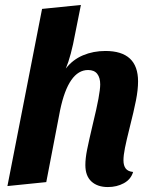

<svg xmlns="http://www.w3.org/2000/svg" viewBox="-20 -736 611 776"><path d="M246 -459Q274 -495 315.5 -512.5Q357 -530 406 -530Q538 -530 538 -407Q538 -373 529.5 -330Q521 -287 504 -220Q491 -168 485 -138Q479 -108 479 -88Q479 -67 488 -55Q497 -43 518 -41Q509 -11 480.5 4.5Q452 20 416 20Q374 20 349.5 -2.5Q325 -25 325 -69Q325 -96 332 -131Q339 -166 356 -238Q385 -356 385 -395Q385 -422 373 -437.5Q361 -453 336 -453Q257 -453 223 -291L167 0L10 16L150 -700L307 -716L284 -601Q267 -508 246 -459Z"/></svg>

Font: Sansita
Style: Bold Italic
Weight: 700
Italic angle: -11°
Designer: Pablo Cosgaya
Foundry: Omnibus-Type
Version: Version 1.006